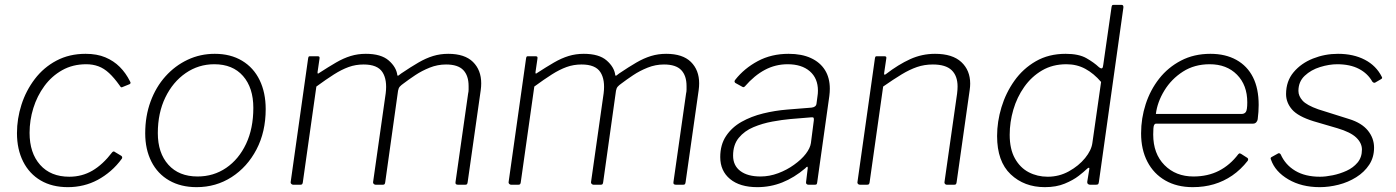

<svg xmlns="http://www.w3.org/2000/svg" viewBox="-20 -762 5759 792"><path d="M333 -540Q380 -540 414.5 -525.5Q449 -511 474 -486Q499 -461 516 -427Q519 -422 518.5 -419.5Q518 -417 515 -415L483 -402Q481 -401 478.5 -403Q476 -405 473 -410Q451 -441 430 -460.5Q409 -480 386 -488.5Q363 -497 336 -497Q280 -497 236.5 -472.5Q193 -448 163 -407Q133 -366 117.5 -316Q102 -266 102 -214Q102 -131 145.5 -82Q189 -33 266 -33Q318 -33 361 -58Q404 -83 443 -134Q449 -140 454 -135L479 -120Q482 -119 483.5 -115Q485 -111 483 -108Q462 -79 436.5 -57Q411 -35 383 -20Q355 -5 324 2.5Q293 10 260 10Q195 10 148 -17.5Q101 -45 75.5 -95.5Q50 -146 50 -213Q50 -272 68.5 -330Q87 -388 123.5 -436Q160 -484 213 -512Q266 -540 333 -540Z M791 10Q726 10 678 -17.5Q630 -45 604.5 -95.5Q579 -146 579 -212Q579 -283 601 -343Q623 -403 662.5 -447Q702 -491 754 -515.5Q806 -540 866 -540Q931 -540 978.5 -511.5Q1026 -483 1051 -431.5Q1076 -380 1076 -312Q1076 -218 1038 -145.5Q1000 -73 935.5 -31.5Q871 10 791 10ZM795 -34Q861 -34 913 -69.5Q965 -105 995 -168.5Q1025 -232 1025 -317Q1025 -400 982.5 -448.5Q940 -497 864 -497Q799 -497 746 -460.5Q693 -424 662 -360Q631 -296 631 -213Q631 -131 674.5 -82.5Q718 -34 795 -34Z M1189 0Q1185 0 1181.5 -3.5Q1178 -7 1179 -11L1251 -521Q1252 -527 1253.5 -528.5Q1255 -530 1259 -530H1290Q1295 -530 1297 -528Q1299 -526 1298 -520L1290 -465Q1289 -455 1295 -460Q1335 -486 1366 -504Q1397 -522 1426.5 -531Q1456 -540 1489 -540Q1552 -540 1583.5 -512.5Q1615 -485 1619 -452Q1620 -448 1624.5 -451Q1629 -454 1635 -459Q1675 -486 1706 -504Q1737 -522 1766.5 -531Q1796 -540 1829 -540Q1897 -540 1931 -506.5Q1965 -473 1965 -418Q1965 -411 1964.5 -404.5Q1964 -398 1963 -390L1909 -10Q1908 -4 1906 -2Q1904 0 1899 0H1869Q1857 0 1859 -11L1911 -376Q1913 -384 1913 -392.5Q1913 -401 1913 -407Q1913 -450 1891 -473Q1869 -496 1820 -496Q1785 -496 1752.5 -483Q1720 -470 1693 -452Q1666 -434 1645 -418Q1635 -411 1629.5 -405Q1624 -399 1622 -388L1569 -10Q1568 -4 1566 -2Q1564 0 1559 0H1529Q1525 0 1521.5 -3.5Q1518 -7 1519 -11L1571 -377Q1578 -433 1557.5 -464.5Q1537 -496 1480 -496Q1447 -496 1418 -485.5Q1389 -475 1357.5 -455Q1326 -435 1285 -405L1229 -9Q1228 -4 1226 -2Q1224 0 1219 0H1189Z M2088 0Q2084 0 2080.5 -3.5Q2077 -7 2078 -11L2150 -521Q2151 -527 2152.5 -528.5Q2154 -530 2158 -530H2189Q2194 -530 2196 -528Q2198 -526 2197 -520L2189 -465Q2188 -455 2194 -460Q2234 -486 2265 -504Q2296 -522 2325.5 -531Q2355 -540 2388 -540Q2451 -540 2482.5 -512.5Q2514 -485 2518 -452Q2519 -448 2523.5 -451Q2528 -454 2534 -459Q2574 -486 2605 -504Q2636 -522 2665.5 -531Q2695 -540 2728 -540Q2796 -540 2830 -506.5Q2864 -473 2864 -418Q2864 -411 2863.5 -404.5Q2863 -398 2862 -390L2808 -10Q2807 -4 2805 -2Q2803 0 2798 0H2768Q2756 0 2758 -11L2810 -376Q2812 -384 2812 -392.5Q2812 -401 2812 -407Q2812 -450 2790 -473Q2768 -496 2719 -496Q2684 -496 2651.5 -483Q2619 -470 2592 -452Q2565 -434 2544 -418Q2534 -411 2528.5 -405Q2523 -399 2521 -388L2468 -10Q2467 -4 2465 -2Q2463 0 2458 0H2428Q2424 0 2420.5 -3.5Q2417 -7 2418 -11L2470 -377Q2477 -433 2456.5 -464.5Q2436 -496 2379 -496Q2346 -496 2317 -485.5Q2288 -475 2256.5 -455Q2225 -435 2184 -405L2128 -9Q2127 -4 2125 -2Q2123 0 2118 0H2088Z M3302 -68Q3256 -29 3207 -9.5Q3158 10 3104 10Q3032 10 2991.5 -23.5Q2951 -57 2951 -114Q2951 -165 2975 -201Q2999 -237 3039 -259.5Q3079 -282 3128 -294Q3177 -306 3227 -310L3327 -318Q3346 -320 3348 -334L3352 -364Q3353 -370 3353.5 -376Q3354 -382 3354 -388Q3354 -439 3320.5 -468Q3287 -497 3229 -497Q3179 -497 3135.5 -474Q3092 -451 3053 -406Q3050 -403 3047.5 -402.5Q3045 -402 3042 -404L3013 -420Q3011 -422 3010 -425Q3009 -428 3013 -433Q3050 -480 3106 -510Q3162 -540 3233 -540Q3287 -540 3325 -522.5Q3363 -505 3383 -473Q3403 -441 3403 -396Q3403 -389 3402.5 -381.5Q3402 -374 3401 -366L3351 -10Q3350 -3 3348 -1.5Q3346 0 3340 0H3315Q3310 0 3307 -3Q3304 -6 3305 -11L3312 -69Q3312 -80 3302 -68ZM3337 -265Q3338 -273 3336 -276Q3334 -279 3326 -278L3241 -271Q3207 -268 3166 -260.5Q3125 -253 3088 -237.5Q3051 -222 3027.5 -193.5Q3004 -165 3004 -120Q3004 -79 3034 -56.5Q3064 -34 3117 -34Q3154 -34 3190 -47.5Q3226 -61 3255 -82Q3286 -104 3304 -127.5Q3322 -151 3325 -172Z M3527 0Q3522 0 3519 -3.5Q3516 -7 3517 -11L3589 -521Q3590 -527 3591.5 -528.5Q3593 -530 3597 -530H3628Q3633 -530 3635 -528Q3637 -526 3636 -521L3627 -460Q3626 -450 3634 -456Q3686 -496 3734.5 -518Q3783 -540 3837 -540Q3909 -540 3945.5 -506Q3982 -472 3982 -417Q3982 -411 3981.5 -404.5Q3981 -398 3980 -391L3926 -10Q3925 -4 3923 -2Q3921 0 3916 0H3885Q3881 0 3878 -3.5Q3875 -7 3876 -11L3928 -376Q3929 -384 3929.5 -391.5Q3930 -399 3930 -405Q3930 -449 3905.5 -472.5Q3881 -496 3828 -496Q3793 -496 3762.5 -485.5Q3732 -475 3699 -455Q3666 -435 3623 -405L3567 -9Q3566 -4 3564 -2Q3562 0 3556 0H3527Z M4476 0Q4471 0 4467.5 -3.5Q4464 -7 4465 -13L4473 -62Q4475 -70 4471.5 -70Q4468 -70 4461 -63Q4452 -54 4429.5 -36.5Q4407 -19 4372 -4.5Q4337 10 4290 10Q4205 10 4149 -43Q4093 -96 4093 -201Q4093 -260 4111 -319.5Q4129 -379 4164.5 -429Q4200 -479 4253 -509.5Q4306 -540 4376 -540Q4430 -540 4461.5 -522Q4493 -504 4513 -485Q4522 -478 4526 -480.5Q4530 -483 4531 -495L4565 -732Q4566 -738 4567.5 -740Q4569 -742 4575 -742H4606Q4615 -742 4614 -731L4513 -12Q4512 -4 4509.5 -2Q4507 0 4500 0ZM4522 -424Q4492 -459 4457 -478Q4422 -497 4379 -497Q4322 -497 4278.5 -471.5Q4235 -446 4205 -403.5Q4175 -361 4160 -309.5Q4145 -258 4145 -206Q4145 -147 4166.5 -108.5Q4188 -70 4223.5 -51.5Q4259 -33 4302 -33Q4349 -33 4389.5 -55.5Q4430 -78 4456 -110Q4482 -142 4486 -172Z M4900 10Q4835 10 4787 -17.5Q4739 -45 4713 -95Q4687 -145 4687 -212Q4687 -274 4706 -332.5Q4725 -391 4761.5 -437.5Q4798 -484 4851.5 -512Q4905 -540 4973 -540Q5035 -540 5080 -515Q5125 -490 5148.5 -443.5Q5172 -397 5172 -329Q5172 -315 5171 -300.5Q5170 -286 5168 -270Q5167 -263 5162 -257.5Q5157 -252 5149 -252H4749Q4743 -252 4740 -244.5Q4737 -237 4737 -207Q4737 -128 4783.5 -81Q4830 -34 4903 -34Q4962 -34 5008 -57.5Q5054 -81 5088 -126Q5092 -130 5094.5 -129.5Q5097 -129 5100 -127L5125 -111Q5131 -107 5127 -99Q5098 -62 5063 -38Q5028 -14 4987.5 -2Q4947 10 4900 10ZM5102 -292Q5113 -292 5119 -300Q5125 -308 5125 -340Q5125 -411 5082.5 -454Q5040 -497 4970 -497Q4907 -497 4859.5 -466.5Q4812 -436 4783 -388.5Q4754 -341 4748 -292Z M5424 10Q5349 10 5294.5 -22Q5240 -54 5223 -103Q5219 -111 5225 -114L5252 -129Q5255 -131 5258 -129.5Q5261 -128 5263 -125Q5282 -82 5323 -57.5Q5364 -33 5425 -33Q5448 -33 5477.5 -39Q5507 -45 5534.5 -57.5Q5562 -70 5580 -91.5Q5598 -113 5598 -145Q5598 -172 5574.5 -194.5Q5551 -217 5497 -233L5398 -262Q5334 -282 5309.5 -310.5Q5285 -339 5285 -374Q5285 -427 5316 -464Q5347 -501 5396 -520.5Q5445 -540 5499 -540Q5563 -540 5610 -515.5Q5657 -491 5680 -445Q5682 -442 5681 -439.5Q5680 -437 5676 -435L5652 -421Q5649 -420 5646.5 -421Q5644 -422 5641 -425Q5622 -459 5585.5 -478Q5549 -497 5496 -497Q5463 -497 5425.5 -485.5Q5388 -474 5362 -449.5Q5336 -425 5336 -387Q5336 -366 5353 -347Q5370 -328 5418 -311L5545 -271Q5597 -255 5622.5 -223.5Q5648 -192 5648 -153Q5648 -113 5628 -82.5Q5608 -52 5574.5 -31Q5541 -10 5501.5 0Q5462 10 5424 10Z"/></svg>

Font: Libre Franklin ExtraLight
Style: Italic
Weight: 250
Italic angle: -8°
Designer: Pablo Impallari, Rodrigo Fuenzalida, Nhung Nguyen
Foundry: Impallari Type
Version: Version 3.000